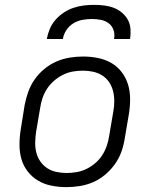

<svg xmlns="http://www.w3.org/2000/svg" viewBox="-20 -760 640 788"><path d="M252 8Q252 8 252 8Q252 8 252 8Q221 8 191 2Q161 -4 136.5 -18.5Q112 -33 94 -56Q76 -79 68 -107Q60 -135 60 -166Q60 -197 65 -228L81 -328Q86 -355 95.5 -382Q105 -409 121.5 -433Q138 -457 161.5 -476.5Q185 -496 211.5 -507.5Q238 -519 266 -523.5Q294 -528 321 -528Q321 -528 321 -528Q321 -528 321 -528Q352 -528 382 -522Q412 -516 437 -501.5Q462 -487 479.5 -464Q497 -441 505.5 -413Q514 -385 514 -354Q514 -323 509 -292L492 -192Q488 -165 478.5 -138Q469 -111 452 -87Q435 -63 412 -43.5Q389 -24 362.5 -12.5Q336 -1 308 3.5Q280 8 252 8ZM253 -50Q273 -50 294 -53.5Q315 -57 334.5 -66.5Q354 -76 371 -90.5Q388 -105 399.5 -123Q411 -141 418 -161Q425 -181 428 -202L445 -302Q449 -323 449 -344.5Q449 -366 444 -386Q439 -406 428 -422.5Q417 -439 400 -450Q383 -461 362.5 -465.5Q342 -470 320 -470Q300 -470 279.5 -466.5Q259 -463 239.5 -453.5Q220 -444 203 -429.5Q186 -415 174 -397Q162 -379 155 -359Q148 -339 145 -318L128 -218Q125 -197 124.5 -175.5Q124 -154 129 -134Q134 -114 145.5 -97.5Q157 -81 173.5 -70Q190 -59 211 -54.5Q232 -50 253 -50ZM172 -600Q176 -621 184.5 -641.5Q193 -662 208 -679Q223 -696 242 -708.5Q261 -721 282 -728Q303 -735 324 -737.5Q345 -740 366 -740Q387 -740 407.5 -737.5Q428 -735 446.5 -728Q465 -721 480 -708.5Q495 -696 504.5 -679Q514 -662 515.5 -641.5Q517 -621 514 -600H448Q452 -619 446 -636.5Q440 -654 426 -664.5Q412 -675 394 -678.5Q376 -682 357 -682Q338 -682 318.5 -678.5Q299 -675 281.5 -664.5Q264 -654 252.5 -636.5Q241 -619 238 -600Z"/></svg>

Font: Iosevka SS04 Light Extended
Style: Italic
Weight: 300
Width: 7
Italic angle: -9°
Monospace: yes
Designer: Belleve Invis
Foundry: Belleve Invis
Version: Version 19.0.0; ttfautohint (v1.8.4)